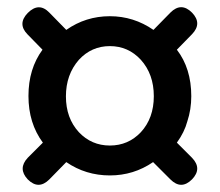

<svg xmlns="http://www.w3.org/2000/svg" viewBox="-20 -637 610 533"><path d="M57 -139Q29 -169 57 -199L99 -241Q59 -295 59 -370.5Q59 -446 98 -499L56 -542Q28 -571 57 -601Q88 -632 117 -602L164 -554Q218 -592 285 -592Q351 -592 406 -554L453 -602Q483 -632 513 -602Q542 -572 513 -542L471 -499Q511 -447 511 -370Q511 -333 500 -300Q492 -270 471 -241L513 -199Q542 -169 513 -139Q483 -109 453 -139L405 -187Q351 -150 285 -150Q218 -150 164 -187L117 -139Q87 -109 57 -139ZM285 -233Q336 -233 371 -270Q407 -309 407 -370Q407 -431 371 -471Q336 -509 285 -509Q234 -509 199 -471Q163 -430 163 -369.5Q163 -309 199 -270Q234 -233 285 -233Z"/></svg>

Font: GenSenRounded JP M
Style: Regular
Weight: 500
Version: Version 1.501;PS 1;hotconv 16.6.51;makeotf.lib2.5.65220